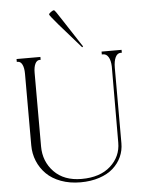

<svg xmlns="http://www.w3.org/2000/svg" viewBox="-59 -920 712 971"><g transform="rotate(-5 297.0 -434.5)"><path d="M575.2 -644.5V-629.9H569.3Q552.2 -629.9 542.7 -610.4Q533.2 -590.8 533.2 -556.6V-173.8Q533.2 -137.2 518.6 -105Q503.9 -72.8 476.3 -48.1Q448.7 -23.4 406 -9.3Q363.3 4.9 310.5 4.9Q255.9 4.9 211.2 -11.7Q166.5 -28.3 137.7 -57.1Q108.9 -85.9 93.5 -123.3Q78.1 -160.6 78.1 -203.1V-566.4Q78.1 -596.2 69.8 -613Q61.5 -629.9 46.9 -629.9H42V-644.5H78.1H102.5H127H163.1V-629.9H158.2Q143.6 -629.9 135.3 -613Q127 -596.2 127 -566.4V-193.4Q127 -116.7 177.7 -64.2Q228.5 -11.7 317.4 -11.7Q411.1 -11.7 464.4 -59.8Q517.6 -107.9 517.6 -178.7L518.6 -564.9Q517.6 -595.7 507.3 -612.8Q497.1 -629.9 480.5 -629.9H473.6V-644.5H518.6H525.4H533.2ZM291 -819.3 382.8 -678.7 377.9 -674.8 267.6 -800.8Q225.6 -850.1 225.6 -854.5Q225.6 -858.9 236.1 -866.5Q246.6 -874 252 -874Q256.3 -874 291 -819.3Z"/></g></svg>

Font: Elaris
Style: Regular
Weight: 500
Version: Version 1.0